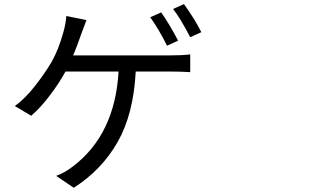

<svg xmlns="http://www.w3.org/2000/svg" viewBox="-20 -850 1540 929"><path d="M841.8 -653.3 788.1 -628.9Q750 -706.1 707 -766.6L759.8 -790Q796.9 -738.3 841.8 -653.3ZM334 -582H805.7Q863.3 -582 900.4 -586.9V-501Q853.5 -503.9 805.7 -503.9H636.7Q626 -297.9 549.3 -163.1Q472.7 -28.3 336.9 58.6L252 1Q293.9 -14.6 333 -44.9Q536.1 -199.2 553.7 -503.9H296.9Q265.6 -446.3 219.2 -385.7Q172.9 -325.2 130.9 -290L51.8 -336.9Q100.6 -372.1 148.9 -433.6Q197.3 -495.1 230.5 -551.8Q263.7 -611.3 286.1 -692.4Q298.8 -736.3 300.8 -772.5L398.4 -752.9L372.1 -682.6Q353.5 -627.9 334 -582ZM817.4 -806.6 870.1 -830.1Q924.8 -753.9 954.1 -694.3L900.4 -669.9Q851.6 -763.7 817.4 -806.6Z"/></svg>

Font: Bpmf Zihi Sans Regular
Style: Regular
Weight: 400
Foundry: But Ko
Version: Version 1.320